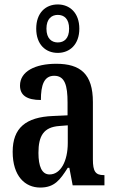

<svg xmlns="http://www.w3.org/2000/svg" viewBox="-20 -834 518 864"><path d="M240 -596C294 -596 337 -634 337 -705C337 -776 294 -814 240 -814C185 -814 143 -776 143 -705C143 -634 185 -596 240 -596ZM240 -643C213 -643 189 -660 189 -705C189 -750 213 -767 240 -767C268 -767 291 -750 291 -705C291 -660 268 -643 240 -643ZM161 10C225 10 250 -24 285 -79H292L307 0H450V-46H447C410 -46 398 -62 398 -117V-375C398 -501 342 -547 233 -547C139 -547 70 -513 70 -449C70 -405 101 -384 164 -384C164 -451 178 -493 224 -493C272 -493 284 -449 284 -373V-315L218 -312C96 -307 37 -258 37 -151C37 -41 93 10 161 10ZM203 -49C168 -49 153 -86 153 -146C153 -222 176 -262 247 -267L285 -270V-191C285 -109 253 -49 203 -49Z"/></svg>

Font: Noto Serif Armenian ExtraCondensed SemiBold
Style: Regular
Weight: 600
Width: 2
Designer: Monotype Design Team
Foundry: Monotype Imaging Inc.
Version: Version 2.008